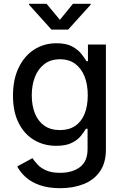

<svg xmlns="http://www.w3.org/2000/svg" viewBox="-20 -782 656 1018"><path d="M299.3 215.8Q237.8 215.8 192.4 200.2Q147 184.6 117.4 158.2Q87.9 131.8 71.3 100.6L151.9 56.6Q162.6 72.3 179.4 90.6Q196.3 108.9 224.9 121.6Q253.4 134.3 299.3 134.3Q363.3 134.3 403.8 104Q444.3 73.7 444.3 8.3V-99.6H435.5Q426.3 -83 408.9 -61.5Q391.6 -40 360.4 -24.4Q329.1 -8.8 277.8 -8.8Q213.4 -8.8 161.4 -39.3Q109.4 -69.8 79.1 -129.4Q48.8 -189 48.8 -274.9Q48.8 -360.8 78.9 -423.1Q108.9 -485.4 160.9 -519Q212.9 -552.7 279.8 -552.7Q331.5 -552.7 362.8 -535.6Q394 -518.6 411.6 -496.1Q429.2 -473.6 438.5 -457.5H446.3V-545.9H541.5V11.2Q541.5 82 509.5 127.4Q477.5 172.9 422.6 194.3Q367.7 215.8 299.3 215.8ZM297.9 -92.3Q345.7 -92.3 378.4 -114.3Q411.1 -136.2 428.2 -177.7Q445.3 -219.2 445.3 -276.9Q445.3 -333.5 428.5 -376.2Q411.6 -418.9 378.9 -443.4Q346.2 -467.8 297.9 -467.8Q248.5 -467.8 215.1 -442.1Q181.6 -416.5 165 -373.3Q148.4 -330.1 148.4 -276.9Q148.4 -222.2 165.3 -180.4Q182.1 -138.7 215.3 -115.5Q248.5 -92.3 297.9 -92.3ZM227.1 -761.7 297.4 -676.8 366.7 -761.7H460.9V-757.3L341.3 -625H252.9L133.8 -757.3V-761.7Z"/></svg>

Font: Inter Cardless
Style: Regular
Weight: 400
Designer: Rasmus Andersson
Foundry: rsms
Version: Version 4.001;git-9221beed3